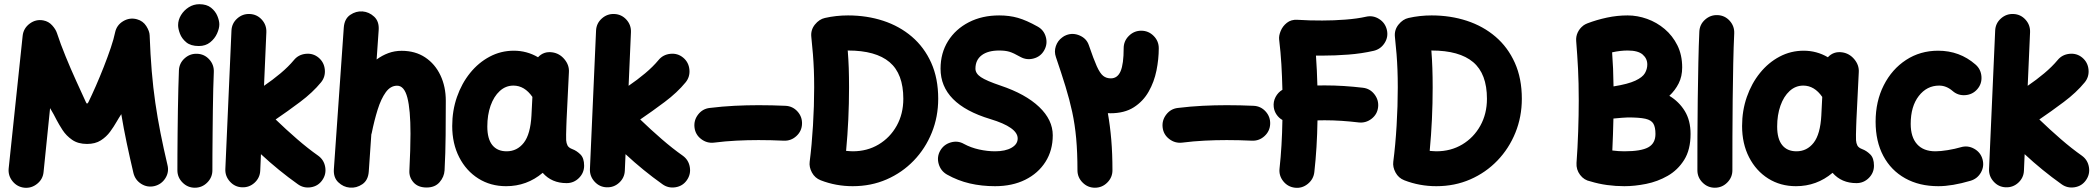

<svg xmlns="http://www.w3.org/2000/svg" viewBox="-20 -815 10031 919"><path d="M96.2 83.5Q62 79.6 40 52.5Q18.1 25.4 21.5 -8.8L88.4 -643.6Q92.3 -679.7 122.1 -701.9Q151.9 -724.1 187.5 -717.3Q212.9 -712.4 229.7 -693.6Q246.6 -674.8 252.4 -657.2Q269.5 -605 294.2 -544.7Q318.8 -484.4 345 -427Q371.1 -369.6 391.1 -326.2Q394 -319.3 397 -319.3Q399.4 -319.3 403.3 -326.2Q418.9 -358.4 438.5 -402.8Q458 -447.3 476.8 -495.1Q495.6 -543 510.3 -586.4Q524.9 -629.9 530.8 -659.2Q538.1 -694.8 569.6 -713.6Q601.1 -732.4 635.7 -722.7Q664.6 -714.8 680.2 -690.2Q695.8 -665.5 696.3 -645.5Q699.7 -553.2 706.3 -474.4Q712.9 -395.5 723.4 -323.2Q733.9 -251 748.3 -178.2Q762.7 -105.5 781.7 -24.9Q790 8.8 771.5 38.1Q752.9 67.4 719.2 75.7Q685.5 83.5 656.2 65.2Q627 46.9 618.7 13.2Q601.1 -61.5 586.4 -131.1Q571.8 -200.7 560.5 -268.6Q554.2 -258.3 548.3 -249.3Q542.5 -240.2 537.1 -230.5Q524.9 -209 507.1 -184.6Q489.3 -160.2 462.6 -143.1Q436 -126 396.5 -126Q353.5 -126 325.2 -145.8Q296.9 -165.5 279.5 -192.4Q262.2 -219.2 251.5 -239.7Q244.6 -253.4 236.8 -267.8Q229 -282.2 219.7 -297.4L188.5 8.8Q185.1 43 157.7 64.9Q130.4 86.9 96.2 83.5Z M832.5 -694.8Q832.5 -719.7 846.4 -742.7Q860.4 -765.6 883.5 -780.3Q906.7 -794.9 934.1 -794.9Q969.2 -794.9 990.2 -778.1Q1011.2 -761.2 1020.5 -738.5Q1029.8 -715.8 1029.8 -698.2Q1029.8 -678.7 1018.8 -654.3Q1007.8 -629.9 985.8 -612.3Q963.9 -594.7 931.6 -594.7Q893.1 -594.7 871.6 -612.5Q850.1 -630.4 841.3 -653.8Q832.5 -677.2 832.5 -694.8ZM923.8 -557.6Q958.5 -556.2 981.7 -530.5Q1004.9 -504.9 1003.4 -470.2Q1002 -437 1000.7 -388.9Q999.5 -340.8 998.8 -286.1Q998 -231.4 997.6 -177.2Q997.1 -123 996.8 -76.7Q996.6 -30.3 996.6 0Q996.6 34.2 971.9 58.8Q947.3 83.5 912.6 83.5Q878.4 83.5 853.8 58.8Q829.1 34.2 829.1 0Q829.1 -31.2 829.3 -77.6Q829.6 -124 830.1 -178.5Q830.6 -232.9 831.5 -288.3Q832.5 -343.8 833.7 -393.1Q835 -442.4 836.4 -478Q837.9 -512.7 863.8 -535.9Q889.6 -559.1 923.8 -557.6Z M1522.5 47.4Q1502.9 75.7 1468.3 81.3Q1433.6 86.9 1405.8 66.9Q1313 1 1229 -77.1L1225.6 2Q1224.1 36.1 1198.5 59.6Q1172.9 83 1138.2 81.5Q1104 80.1 1080.6 54.2Q1057.1 28.3 1058.6 -5.9L1087.9 -668.5Q1089.4 -703.1 1115.2 -726.3Q1141.1 -749.5 1175.3 -748Q1210 -746.6 1233.2 -720.9Q1256.3 -695.3 1254.9 -660.6L1243.7 -404.3Q1285.2 -432.6 1322.8 -464.1Q1360.4 -495.6 1386.7 -527.3Q1408.2 -553.7 1443.4 -557.4Q1478.5 -561 1504.9 -539.1Q1531.2 -517.1 1534.7 -482.2Q1538.1 -447.3 1516.6 -420.9Q1476.6 -372.1 1416.3 -326.9Q1356 -281.7 1299.3 -243.2Q1350.1 -194.3 1401.9 -149.4Q1453.6 -104.5 1502.9 -69.8Q1530.8 -49.8 1536.6 -15.4Q1542.5 19 1522.5 47.4Z M1654.3 83Q1623.5 80.6 1599.4 57.6Q1575.2 34.7 1578.1 -5.9L1625.5 -682.6Q1628.4 -724.6 1656.2 -743.7Q1684.1 -762.7 1715.3 -760.3Q1746.6 -757.8 1771 -735.1Q1795.4 -712.4 1792.5 -670.9L1782.7 -530.3Q1809.1 -549.8 1838.9 -560.8Q1868.7 -571.8 1902.3 -571.8Q1967.8 -571.8 2015.1 -540.3Q2062.5 -508.8 2088.1 -454.6Q2113.8 -400.4 2113.8 -332.5Q2113.8 -252.9 2113 -167.5Q2112.3 -82 2107.9 0.5Q2106 31.7 2084 57.1Q2062 82.5 2022 82.5Q1981 82.5 1959.2 57.9Q1937.5 33.2 1939.5 1Q1941.9 -49.3 1943.4 -93.3Q1944.8 -137.2 1944.8 -174.8Q1944.8 -290 1929.9 -347.4Q1915 -404.8 1880.9 -404.8Q1849.1 -404.8 1826.4 -373.3Q1803.7 -341.8 1787.6 -290.3Q1771.5 -238.8 1759.3 -178.2Q1758.8 -174.8 1757.3 -171.4L1745.1 5.9Q1742.2 47.9 1714.1 66.9Q1686 85.9 1654.3 83Z M2691.9 61.5Q2620.6 61.5 2577.6 12.2Q2502 76.2 2402.3 76.2Q2328.1 76.2 2269.8 39.6Q2211.4 2.9 2178 -62.3Q2144.5 -127.4 2144.5 -211.9Q2144.5 -285.6 2167.2 -350.8Q2189.9 -416 2230.2 -465.8Q2270.5 -515.6 2324 -543.9Q2377.4 -572.3 2439.5 -572.3Q2502 -572.3 2555.2 -541Q2582.5 -570.3 2623.5 -564.5Q2658.2 -559.6 2681.6 -531.5Q2705.1 -503.4 2703.1 -470.2L2691.9 -241.7Q2691.4 -228 2690.7 -208.3Q2689.9 -188.5 2689.7 -170.7Q2689.5 -152.8 2689.9 -143.6Q2690.9 -129.9 2696.3 -118.9Q2701.7 -107.9 2719.7 -101.1Q2739.7 -93.8 2757.8 -76.2Q2775.9 -58.6 2775.9 -22Q2775.9 12.2 2751.2 36.9Q2726.6 61.5 2691.9 61.5ZM2404.8 -90.8Q2455.1 -90.8 2487.1 -131.6Q2519 -172.4 2523.9 -263.7Q2523.9 -264.2 2523.9 -265.1L2528.3 -351.1Q2490.7 -405.3 2437.5 -405.3Q2400.4 -405.3 2372.1 -379.4Q2343.8 -353.5 2328.1 -309.1Q2312.5 -264.6 2312.5 -209.5Q2312.5 -150.4 2336.4 -120.6Q2360.4 -90.8 2404.8 -90.8Z M3267.6 47.4Q3248 75.7 3213.4 81.3Q3178.7 86.9 3150.9 66.9Q3058.1 1 2974.1 -77.1L2970.7 2Q2969.2 36.1 2943.6 59.6Q2918 83 2883.3 81.5Q2849.1 80.1 2825.7 54.2Q2802.2 28.3 2803.7 -5.9L2833 -668.5Q2834.5 -703.1 2860.4 -726.3Q2886.2 -749.5 2920.4 -748Q2955.1 -746.6 2978.3 -720.9Q3001.5 -695.3 3000 -660.6L2988.8 -404.3Q3030.3 -432.6 3067.9 -464.1Q3105.5 -495.6 3131.8 -527.3Q3153.3 -553.7 3188.5 -557.4Q3223.6 -561 3250 -539.1Q3276.4 -517.1 3279.8 -482.2Q3283.2 -447.3 3261.7 -420.9Q3221.7 -372.1 3161.4 -326.9Q3101.1 -281.7 3044.4 -243.2Q3095.2 -194.3 3147 -149.4Q3198.7 -104.5 3248 -69.8Q3275.9 -49.8 3281.7 -15.4Q3287.6 19 3267.6 47.4Z M3304.2 -205.1Q3300.3 -239.3 3321.5 -266.8Q3342.8 -294.4 3377 -298.3Q3437.5 -305.7 3495.4 -308.6Q3553.2 -311.5 3610.8 -311.5Q3674.8 -311.5 3739.3 -308.6Q3773.9 -307.1 3797.1 -281.5Q3820.3 -255.9 3818.8 -221.2Q3817.4 -187 3791.7 -163.6Q3766.1 -140.1 3731.4 -141.6Q3669.9 -144.5 3610.8 -144.5Q3557.1 -144.5 3504.6 -141.8Q3452.1 -139.2 3397.5 -132.3Q3363.3 -128.4 3335.7 -149.7Q3308.1 -170.9 3304.2 -205.1Z M3928.2 -729Q3981.9 -741.2 4039.1 -741.2Q4128.9 -741.2 4207.3 -715.6Q4285.6 -689.9 4344.7 -639.4Q4403.8 -588.9 4437.3 -514.4Q4470.7 -439.9 4470.7 -342.3Q4470.7 -255.9 4439.9 -179.9Q4409.2 -104 4353.8 -46.4Q4298.3 11.2 4223.9 43.7Q4149.4 76.2 4061.5 76.2Q3981 76.2 3908.2 47.9Q3880.4 37.1 3866.2 10.7Q3852.1 -15.6 3855.5 -41Q3865.7 -120.1 3871.3 -214.1Q3877 -308.1 3877 -396Q3877 -443.4 3875.5 -480.7Q3874 -518.1 3871.1 -555.2Q3868.2 -592.3 3863.3 -638.7Q3859.9 -671.9 3880.6 -697.5Q3901.4 -723.1 3928.2 -729ZM4037.6 -574.2Q4041 -531.7 4042.5 -489.5Q4043.9 -447.3 4043.9 -396Q4043.9 -243.2 4029.8 -92.8Q4037.6 -92.3 4045.7 -91.6Q4053.7 -90.8 4061.5 -90.8Q4130.9 -90.8 4185.5 -123.5Q4240.2 -156.2 4272 -213.1Q4303.7 -270 4303.7 -342.3Q4303.7 -461.9 4237.8 -517.6Q4171.9 -573.2 4039.1 -573.2Q4038.6 -573.2 4037.6 -574.2Z M4978 -574.2Q4961.4 -544.4 4928 -535.2Q4894.5 -525.9 4864.3 -542.5Q4831.1 -561.5 4811.3 -567.4Q4791.5 -573.2 4762.7 -573.2Q4708.5 -573.2 4678.7 -550.5Q4648.9 -527.8 4648.9 -486.3Q4648.9 -463.4 4675 -445.8Q4701.2 -428.2 4769 -405.3Q4888.7 -365.2 4953.9 -303.2Q5019 -241.2 5019 -167.5Q5019 -95.2 4984.1 -40.3Q4949.2 14.6 4887.2 45.4Q4825.2 76.2 4742.7 76.2Q4678.7 76.2 4621.8 63Q4564.9 49.8 4512.7 20.5Q4482.9 3.4 4473.1 -30Q4463.4 -63.5 4480 -93.3Q4497.1 -123.5 4530.8 -133.3Q4564.5 -143.1 4594.2 -126Q4626.5 -108.4 4666 -99.6Q4705.6 -90.8 4742.7 -90.8Q4792 -90.8 4821.5 -107.7Q4851.1 -124.5 4851.1 -152.3Q4851.1 -205.6 4720.2 -245.1Q4481.9 -316.9 4481.9 -486.3Q4481.9 -561 4517.8 -618.4Q4553.7 -675.8 4617.2 -708.5Q4680.7 -741.2 4762.7 -741.2Q4811.5 -741.2 4852.3 -729.5Q4893.1 -717.8 4946.3 -688Q4976.6 -671.4 4985.8 -637.9Q4995.1 -604.5 4978 -574.2Z M5220.7 83.5Q5186.5 83.5 5161.9 58.8Q5137.2 34.2 5137.2 0Q5137.2 -85.4 5131.1 -152.3Q5125 -219.2 5112.1 -279.1Q5099.1 -338.9 5079.8 -401.6Q5060.5 -464.4 5034.2 -541.5Q5024.9 -567.9 5033.7 -594Q5042.5 -620.1 5064 -635.7Q5073.2 -643.1 5084 -647Q5115.7 -659.2 5148.4 -644.8Q5181.2 -630.4 5191.9 -598.1Q5214.4 -532.2 5229.7 -498Q5245.1 -463.9 5260.3 -451.9Q5275.4 -439.9 5296.9 -439.9Q5329.1 -439.9 5343.8 -474.4Q5358.4 -508.8 5358.4 -584Q5358.4 -618.7 5383.3 -643.3Q5408.2 -668 5442.4 -668Q5477.1 -668 5501.7 -643.3Q5526.4 -618.7 5526.4 -584Q5526.4 -532.2 5515.4 -477.5Q5504.4 -422.9 5478 -376.5Q5451.7 -330.1 5407 -301.5Q5362.3 -272.9 5294.9 -272.9Q5288.6 -272.9 5282.7 -273.4Q5293.5 -212.4 5299.1 -145.8Q5304.7 -79.1 5304.7 0Q5304.7 34.2 5280 58.8Q5255.4 83.5 5220.7 83.5Z M5544.9 -205.1Q5541 -239.3 5562.3 -266.8Q5583.5 -294.4 5617.7 -298.3Q5678.2 -305.7 5736.1 -308.6Q5793.9 -311.5 5851.6 -311.5Q5915.5 -311.5 5980 -308.6Q6014.6 -307.1 6037.8 -281.5Q6061 -255.9 6059.6 -221.2Q6058.1 -187 6032.5 -163.6Q6006.8 -140.1 5972.2 -141.6Q5910.6 -144.5 5851.6 -144.5Q5797.9 -144.5 5745.4 -141.8Q5692.9 -139.2 5638.2 -132.3Q5604 -128.4 5576.4 -149.7Q5548.8 -170.9 5544.9 -205.1Z M6076.7 -302.7Q6073.7 -328.1 6085.4 -350.6Q6097.2 -373 6118.2 -385.3Q6116.7 -448.7 6113.3 -506.8Q6109.9 -564.9 6102.5 -626.5Q6100.6 -644 6109.9 -666.7Q6119.1 -689.5 6139.6 -705.8Q6160.2 -722.2 6190.4 -720.2Q6219.7 -718.3 6249.5 -717.5Q6279.3 -716.8 6309.1 -716.8Q6363.8 -716.8 6420.4 -721.2Q6477.1 -725.6 6518.1 -734.9Q6551.8 -742.7 6581.1 -724.1Q6610.4 -705.6 6618.2 -671.9Q6626 -638.2 6607.2 -608.9Q6588.4 -579.6 6555.2 -571.8Q6498 -558.6 6434.1 -553.7Q6370.1 -548.8 6309.1 -548.8H6278.8Q6281.2 -513.2 6283 -477.8Q6284.7 -442.4 6285.6 -405.8Q6302.7 -406.2 6320.3 -406.2Q6366.7 -406.2 6412.4 -403.3Q6458 -400.4 6503.4 -395Q6537.6 -391.1 6558.8 -363.5Q6580.1 -335.9 6576.2 -301.8Q6572.3 -267.6 6544.7 -246.3Q6517.1 -225.1 6482.9 -229Q6441.9 -233.9 6401.4 -236.6Q6360.8 -239.3 6320.3 -239.3Q6303.7 -239.3 6286.1 -238.8Q6284.2 -108.4 6271 8.8Q6267.1 43 6239.7 65.2Q6212.4 87.4 6178.2 83.5Q6144 79.6 6122.3 52.5Q6100.6 25.4 6104.5 -8.8Q6116.2 -115.2 6118.2 -240.7Q6101.6 -250 6090.3 -266.4Q6079.1 -282.7 6076.7 -302.7Z M6721.7 -729Q6775.4 -741.2 6832.5 -741.2Q6922.4 -741.2 7000.7 -715.6Q7079.1 -689.9 7138.2 -639.4Q7197.3 -588.9 7230.7 -514.4Q7264.2 -439.9 7264.2 -342.3Q7264.2 -255.9 7233.4 -179.9Q7202.6 -104 7147.2 -46.4Q7091.8 11.2 7017.3 43.7Q6942.9 76.2 6855 76.2Q6774.4 76.2 6701.7 47.9Q6673.8 37.1 6659.7 10.7Q6645.5 -15.6 6648.9 -41Q6659.2 -120.1 6664.8 -214.1Q6670.4 -308.1 6670.4 -396Q6670.4 -443.4 6668.9 -480.7Q6667.5 -518.1 6664.6 -555.2Q6661.6 -592.3 6656.7 -638.7Q6653.3 -671.9 6674.1 -697.5Q6694.8 -723.1 6721.7 -729ZM6831.1 -574.2Q6834.5 -531.7 6835.9 -489.5Q6837.4 -447.3 6837.4 -396Q6837.4 -243.2 6823.2 -92.8Q6831.1 -92.3 6839.1 -91.6Q6847.2 -90.8 6855 -90.8Q6924.3 -90.8 6979 -123.5Q7033.7 -156.2 7065.4 -213.1Q7097.2 -270 7097.2 -342.3Q7097.2 -461.9 7031.2 -517.6Q6965.3 -573.2 6832.5 -573.2Q6832 -573.2 6831.1 -574.2Z M8071.8 -173.8Q8071.8 -98.6 8041.3 -49.8Q8010.7 -1 7962.4 26.6Q7914.1 54.2 7859.1 65.2Q7804.2 76.2 7754.9 76.2Q7713.4 76.2 7672.1 70.6Q7630.9 64.9 7592.8 53.2Q7562 47.4 7543 22Q7523.9 -3.4 7525.9 -35.2Q7531.2 -106 7533.9 -185.8Q7536.6 -265.6 7536.6 -334Q7536.6 -419.4 7533.2 -485.4Q7529.8 -551.3 7524.4 -618.2Q7522.5 -640.1 7531.7 -659.7Q7541 -679.2 7557.6 -691.9Q7557.6 -691.9 7557.6 -691.9Q7558.1 -692.4 7558.6 -692.9Q7567.4 -699.2 7577.6 -703.1Q7622.1 -720.2 7671.4 -730.7Q7720.7 -741.2 7770.5 -741.2Q7817.4 -741.2 7863.8 -724.6Q7910.2 -708 7948 -676Q7985.8 -644 8008.8 -597.9Q8031.7 -551.8 8031.7 -492.2Q8031.7 -449.2 8014.9 -415.8Q7998 -382.3 7970.2 -356.4Q8016.6 -328.6 8044.2 -283.4Q8071.8 -238.3 8071.8 -173.8ZM7770.5 -573.2Q7735.8 -573.2 7696.3 -564.5Q7699.2 -526.4 7700.9 -486.8Q7702.6 -447.3 7703.1 -401.4Q7772.9 -412.6 7807.6 -429Q7842.3 -445.3 7853.5 -465.1Q7864.7 -484.9 7864.7 -506.3Q7864.7 -534.7 7842.5 -554Q7820.3 -573.2 7770.5 -573.2ZM7772 -252.9Q7761.7 -252.9 7742.7 -251.2Q7723.6 -249.5 7702.6 -247.6Q7701.7 -210 7700.4 -171.1Q7699.2 -132.3 7697.3 -94.7Q7726.6 -90.8 7754.9 -90.8Q7835 -90.8 7869.4 -109.9Q7903.8 -128.9 7903.8 -173.8Q7903.8 -206.1 7893.8 -223.1Q7883.8 -240.2 7855.5 -246.6Q7827.1 -252.9 7772 -252.9Z M8201.2 -742.7Q8235.8 -741.2 8259 -715.6Q8282.2 -689.9 8280.8 -655.3Q8277.8 -593.8 8276.1 -511.5Q8274.4 -429.2 8273.4 -338.4Q8272.5 -247.6 8272.2 -159.7Q8272 -71.8 8272 0Q8272 34.2 8247.3 58.8Q8222.7 83.5 8188 83.5Q8153.8 83.5 8129.2 58.8Q8104.5 34.2 8104.5 0Q8104.5 -72.3 8104.7 -160.2Q8105 -248 8106.2 -339.6Q8107.4 -431.2 8109.1 -514.9Q8110.8 -598.6 8113.8 -663.1Q8115.2 -697.8 8141.1 -720.9Q8167 -744.1 8201.2 -742.7Z M8865.7 61.5Q8794.4 61.5 8751.5 12.2Q8675.8 76.2 8576.2 76.2Q8502 76.2 8443.6 39.6Q8385.3 2.9 8351.8 -62.3Q8318.4 -127.4 8318.4 -211.9Q8318.4 -285.6 8341.1 -350.8Q8363.8 -416 8404.1 -465.8Q8444.3 -515.6 8497.8 -543.9Q8551.3 -572.3 8613.3 -572.3Q8675.8 -572.3 8729 -541Q8756.3 -570.3 8797.4 -564.5Q8832 -559.6 8855.5 -531.5Q8878.9 -503.4 8877 -470.2L8865.7 -241.7Q8865.2 -228 8864.5 -208.3Q8863.8 -188.5 8863.5 -170.7Q8863.3 -152.8 8863.8 -143.6Q8864.7 -129.9 8870.1 -118.9Q8875.5 -107.9 8893.6 -101.1Q8913.6 -93.8 8931.6 -76.2Q8949.7 -58.6 8949.7 -22Q8949.7 12.2 8925 36.9Q8900.4 61.5 8865.7 61.5ZM8578.6 -90.8Q8628.9 -90.8 8660.9 -131.6Q8692.9 -172.4 8697.8 -263.7Q8697.8 -264.2 8697.8 -265.1L8702.1 -351.1Q8664.6 -405.3 8611.3 -405.3Q8574.2 -405.3 8545.9 -379.4Q8517.6 -353.5 8502 -309.1Q8486.3 -264.6 8486.3 -209.5Q8486.3 -150.4 8510.3 -120.6Q8534.2 -90.8 8578.6 -90.8Z M9444.3 -388.2Q9421.9 -362.3 9387 -359.6Q9352.1 -356.9 9326.2 -379.4Q9296.4 -405.3 9261.7 -405.3Q9202.6 -405.3 9164.1 -355.5Q9125.5 -305.7 9125.5 -222.2Q9125.5 -158.7 9156 -124.8Q9186.5 -90.8 9243.7 -90.8Q9268.1 -90.8 9302.7 -96.4Q9337.4 -102.1 9365.7 -110.4Q9398.9 -120.1 9429.4 -103Q9460 -85.9 9469.2 -52.7Q9478.5 -19.5 9461.7 10.5Q9444.8 40.5 9411.6 50.3Q9323.7 76.2 9257.8 76.2Q9166.5 76.2 9098.9 38.3Q9031.2 0.5 8994.4 -68.8Q8957.5 -138.2 8957.5 -232.4Q8957.5 -330.1 8996.6 -407Q9035.6 -483.9 9103.3 -528.1Q9170.9 -572.3 9256.8 -572.3Q9359.9 -572.3 9435.5 -506.3Q9461.4 -483.9 9464.1 -449Q9466.8 -414.1 9444.3 -388.2Z M9964.4 47.4Q9944.8 75.7 9910.2 81.3Q9875.5 86.9 9847.7 66.9Q9754.9 1 9670.9 -77.1L9667.5 2Q9666 36.1 9640.4 59.6Q9614.7 83 9580.1 81.5Q9545.9 80.1 9522.5 54.2Q9499 28.3 9500.5 -5.9L9529.8 -668.5Q9531.2 -703.1 9557.1 -726.3Q9583 -749.5 9617.2 -748Q9651.9 -746.6 9675 -720.9Q9698.2 -695.3 9696.8 -660.6L9685.5 -404.3Q9727.1 -432.6 9764.6 -464.1Q9802.2 -495.6 9828.6 -527.3Q9850.1 -553.7 9885.3 -557.4Q9920.4 -561 9946.8 -539.1Q9973.1 -517.1 9976.6 -482.2Q9980 -447.3 9958.5 -420.9Q9918.5 -372.1 9858.2 -326.9Q9797.9 -281.7 9741.2 -243.2Q9792 -194.3 9843.8 -149.4Q9895.5 -104.5 9944.8 -69.8Q9972.7 -49.8 9978.5 -15.4Q9984.4 19 9964.4 47.4Z"/></svg>

Font: Mikhak-DS2-FD Black
Style: Regular
Weight: 900
Designer: Amin Abedi
Version: Version 3.2